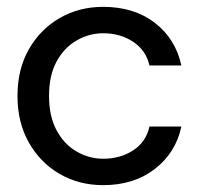

<svg xmlns="http://www.w3.org/2000/svg" viewBox="-20 -528 588 560"><path d="M281 12Q210 12 153.5 -21Q97 -54 64 -112.5Q31 -171 31 -248Q31 -326 64 -384Q97 -442 153.5 -475Q210 -508 281 -508Q371 -508 431.5 -461.5Q492 -415 509 -337H416Q406 -381 368.5 -406Q331 -431 281 -431Q240 -431 203.5 -410Q167 -389 145 -348.5Q123 -308 123 -248Q123 -189 145 -148Q167 -107 203.5 -86Q240 -65 281 -65Q331 -65 368.5 -89.5Q406 -114 416 -159H509Q493 -83 432 -35.5Q371 12 281 12Z"/></svg>

Font: Host Grotesk Light
Style: Regular
Weight: 400
Version: Version 1.003